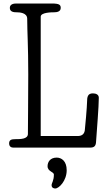

<svg xmlns="http://www.w3.org/2000/svg" viewBox="-20 -841 605 1094"><path d="M67 -48C45 -48 32 -44 32 -24C32 -17 34 0 56 0H494C514 0 525 -7 527 -29C532 -99 543 -235 543 -284C543 -302 527 -309 509 -309C480 -309 476 -289 476 -259C476 -237 465 -110 463 -97C459 -74 443 -66 423 -66H212V-746C212 -771 277 -771 289 -771C305 -771 326 -775 326 -796C326 -814 317 -821 275 -821H73C61 -821 36 -819 36 -796C36 -773 59 -771 73 -771C91 -771 135 -769 135 -734C135 -658 141 -584 141 -416C141 -297 139 -109 139 -78C139 -48 96 -48 67 -48ZM251 106C251 137 287 137 287 154C287 189 274 202 274 214C274 231 289 233 295 233C316 233 360 189 360 129C360 76 330 57 303 57C266 57 251 82 251 106Z"/></svg>

Font: Life Savers
Style: Bold
Weight: 700
Designer: Pablo Impallari, Rodrigo Fuenzalida, Brenda Gallo
Foundry: Pablo Impallari, Rodrigo Fuenzalida, Brenda Gallo
Version: Version 3.000